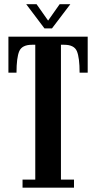

<svg xmlns="http://www.w3.org/2000/svg" viewBox="-20 -870 446 890"><path d="M84.5 0V-37.5H143.5V-662.5H128.5Q82 -662.5 69.2 -632.5Q56.5 -602.5 56.5 -533H19V-700H386.5V-533H349Q349 -602.5 336.5 -632.5Q324 -662.5 277.5 -662.5H262.5V-37.5H323V0ZM186 -738.5 101.5 -850.5H149.5L203 -774.5L256.5 -850.5H306L221 -738.5Z"/></svg>

Font: Imbue 10pt
Style: Bold
Weight: 700
Designer: Tyler Finck
Foundry: Etcetera Type Company
Version: Version 1.102; ttfautohint (v1.8.3)